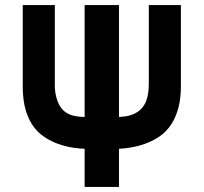

<svg xmlns="http://www.w3.org/2000/svg" viewBox="-20 -740 806 760"><path d="M315 0H451V-151C512.5 -154.5 564.5 -169.5 606.5 -196.5C648.5 -223.5 676 -266.5 689 -325C693.5 -347.5 696 -370.5 696 -395V-720H569V-408C569 -398.5 568.5 -380.5 565 -363C553 -300.5 508.5 -279 451 -277V-720H315V-277C259 -278 219.5 -292 203 -355C197.5 -375 197 -391.5 197 -408V-720H70V-395C70 -373.5 72.5 -344.5 77 -323C89.5 -265 116.5 -222.5 159 -195.5C201 -168.5 253 -153.5 315 -151Z"/></svg>

Font: Vela Sans ExtBd
Style: Regular
Weight: 800
Designer: Principal design: Mikhail Sharanda - project Manrope.
Design modification: Ravid Balaliev
Foundry: Mikhail Sharanda
Version: Version 1.001